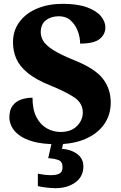

<svg xmlns="http://www.w3.org/2000/svg" viewBox="-20 -744 633 1004"><path d="M277 10Q202 10 154 -3.5Q106 -17 78.5 -38.5Q51 -60 40 -84Q29 -108 29 -129Q29 -169 46 -191.5Q63 -214 90.5 -223.5Q118 -233 150 -233Q150 -170 171 -130.5Q192 -91 225.5 -72.5Q259 -54 296 -54Q352 -54 382.5 -85Q413 -116 413 -155Q413 -205 368 -235Q323 -265 241 -298Q167 -328 125 -362.5Q83 -397 65.5 -436.5Q48 -476 48 -523Q48 -585 82.5 -630.5Q117 -676 175.5 -700Q234 -724 308 -724Q385 -724 434.5 -706Q484 -688 507.5 -659.5Q531 -631 531 -601Q531 -564 501 -540Q471 -516 399 -516Q399 -549 386.5 -582Q374 -615 349.5 -637Q325 -659 288 -659Q247 -659 220 -638Q193 -617 193 -575Q193 -552 206.5 -529.5Q220 -507 257.5 -483Q295 -459 366 -430Q475 -387 517 -333.5Q559 -280 559 -208Q559 -143 524.5 -94Q490 -45 426.5 -17.5Q363 10 277 10ZM269 240Q253 240 224.5 237Q196 234 178 229V164Q217 172 246 172Q275 172 291 163.5Q307 155 307 130Q307 101 285.5 93Q264 85 232 83L253 -9H314L304 34Q353 38 384.5 62Q416 86 416 126Q416 179 374.5 209.5Q333 240 269 240Z"/></svg>

Font: Noto Serif Devanagari ExtraBold
Style: Regular
Weight: 800
Designer: Universal Thirst, Indian Type Foundry and the Monotype Design Team
Foundry: Monotype Imaging Inc.
Version: Version 2.004; ttfautohint (v1.8.4.7-5d5b)